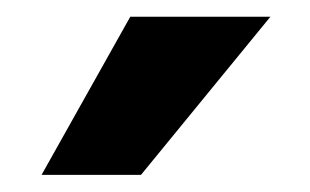

<svg xmlns="http://www.w3.org/2000/svg" viewBox="-20 -704 362 224"><path d="M295.5 -684.5 144.5 -500H28.5L132 -684.5Z"/></svg>

Font: Overused Grotesk
Style: Bold
Weight: 710
Version: Version 0.004